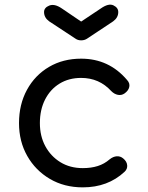

<svg xmlns="http://www.w3.org/2000/svg" viewBox="-20 -804 639 828"><path d="M337 4Q257 4 195 -32.5Q133 -69 97.5 -131.5Q62 -194 62 -273Q62 -354 96.5 -417Q131 -480 191.5 -515.5Q252 -551 330 -551Q390 -551 439.5 -528Q489 -505 528 -459Q541 -445 537.5 -429Q534 -413 517 -401Q504 -392 488.5 -395Q473 -398 460 -411Q408 -468 330 -468Q277 -468 237 -443.5Q197 -419 174.5 -375Q152 -331 152 -273Q152 -217 175.5 -173.5Q199 -130 240.5 -104.5Q282 -79 337 -79Q373 -79 401.5 -88Q430 -97 453 -117Q468 -129 483.5 -130Q499 -131 511 -121Q527 -108 528.5 -91.5Q530 -75 517 -63Q445 4 337 4ZM330 -630Q316 -630 306 -637L192 -712Q170 -728 170 -752Q170 -771 192.5 -780Q215 -789 246 -768L330 -711L414 -767Q448 -791 469 -781Q490 -771 490 -752Q490 -728 468 -712L355 -637Q344 -630 330 -630Z"/></svg>

Font: Comfortaa SemiBold
Style: Regular
Weight: 600
Designer: Johan Aakerlund
Foundry: Johan Aakerlund
Version: Version 3.104; ttfautohint (v1.8.1.43-b0c9)